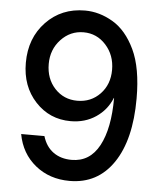

<svg xmlns="http://www.w3.org/2000/svg" viewBox="-54 -815 723 863"><g transform="rotate(5 307.5 -383.5)"><path d="M292 1Q201 1 137 -51Q73 -103 57 -190H162Q176 -143 210 -118.5Q244 -94 293 -94Q375 -94 417 -172Q459 -250 459 -388H458Q436 -333 387 -300Q338 -267 273 -267Q178 -267 114 -336Q50 -405 50 -511Q50 -623 119.5 -695.5Q189 -768 295 -768Q360 -768 421 -732Q482 -696 521 -614Q560 -532 560 -394Q560 -208 489 -103.5Q418 1 292 1ZM295 -361Q357 -361 398 -404Q439 -447 439 -513Q439 -579 398 -624.5Q357 -670 297 -670Q237 -670 195 -625Q153 -580 153 -515Q153 -448 193.5 -404.5Q234 -361 295 -361Z"/></g></svg>

Font: BLUETTI 2.0 Normal
Style: Normal
Weight: 400
Designer: Stijn de Vries
Foundry: tokotype
Version: Version 2.005;October 31, 2023;FontCreator 14.0.0.2814 64-bi